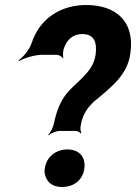

<svg xmlns="http://www.w3.org/2000/svg" viewBox="-20 -741 544 767"><path d="M324 -721C226 -721 139 -670 106 -568C98 -543 72 -512 54 -500L57 -497C75 -509 120 -522 146 -522H207C215 -522 228 -515 231 -508L233 -511C231 -517 231 -537 235 -547C247 -583 272 -605 308 -605C353 -605 369 -577 362 -523C360 -511 357 -500 353 -490C329 -437 278 -407 246 -367C222 -337 206 -299 196 -250C193 -234 182 -211 173 -203V-200C182 -208 205 -218 219 -218H283C290 -218 300 -212 302 -208L305 -211C302 -215 300 -228 302 -236L305 -253C314 -290 333 -314 355 -335C389 -363 422 -389 451 -422C475 -450 495 -483 501 -529C519 -659 440 -721 324 -721ZM317 -68C323 -115 296 -144 249 -144C203 -144 165 -114 159 -68C157 -57 158 -48 161 -39C169 -12 190 6 228 6C275 6 311 -22 317 -68Z"/></svg>

Font: Asimov
Style: EdgeNarIt
Weight: 500
Designer: Google
Version: Version 2.000980: 2014